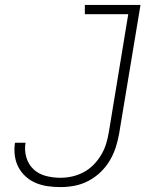

<svg xmlns="http://www.w3.org/2000/svg" viewBox="-20 -755 640 783"><path d="M227 8Q201 8 175.5 4.5Q150 1 127 -8.5Q104 -18 85.5 -34.5Q67 -51 55.5 -72.5Q44 -94 40.5 -120Q37 -146 41 -172Q42 -172 42 -172.5Q42 -173 42 -173H84Q84 -173 84 -172.5Q84 -172 84 -172Q79 -142 87.5 -113Q96 -84 117 -64.5Q138 -45 167 -37.5Q196 -30 227 -30Q251 -30 275 -35.5Q299 -41 321.5 -53Q344 -65 362 -83.5Q380 -102 393 -124Q406 -146 413 -169.5Q420 -193 424 -217L503 -697H326V-735H553L466 -211Q461 -182 452 -154Q443 -126 427.5 -100Q412 -74 389.5 -52.5Q367 -31 340 -17Q313 -3 284 2.5Q255 8 227 8Z"/></svg>

Font: Iosevka Curly XLtExObl
Style: Regular
Weight: 200
Width: 7
Italic angle: -9°
Monospace: yes
Designer: Belleve Invis
Foundry: Belleve Invis
Version: Version 11.0.1; ttfautohint (v1.8.3)